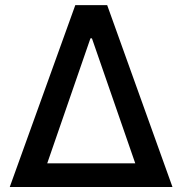

<svg xmlns="http://www.w3.org/2000/svg" viewBox="-20 -748 729 768"><path d="M19 0 281.2 -727.5H408.7L669.9 0ZM168.9 -94.7H521L347.7 -594.7H341.8Z"/></svg>

Font: Inter 20pt Medium
Style: Regular
Weight: 500
Version: Version 4.001;git-66647c0bb